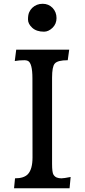

<svg xmlns="http://www.w3.org/2000/svg" viewBox="-20 -1015 457 1035"><path d="M360.8 -61 355 0H55.7L61 -53.7Q108.9 -53.7 130.4 -76.2Q155.3 -103 155.3 -166.5L154.8 -592.8Q154.8 -675.8 129.9 -687Q122.1 -690.4 111.8 -690.4Q83 -690.4 59.6 -686L67.4 -747.1H353L345.2 -690.4Q290 -690.4 274.9 -671.9Q260.7 -655.3 260.7 -596.2V-132.3Q260.7 -85.4 268.1 -73.7Q275.4 -62 286.4 -57.9Q297.4 -53.7 310.8 -53.7Q324.2 -53.7 360.8 -61ZM153.8 -972.7Q176.8 -994.6 210 -994.6Q241.7 -994.6 263.2 -972.7Q284.7 -950.2 284.7 -917.5Q284.7 -886.2 263.2 -865.2Q241.2 -844.2 217.3 -844.2Q176.8 -844.2 153.8 -865.2Q130.9 -886.2 130.9 -910.2Q130.9 -934.1 137 -948.2Q143.1 -962.4 153.8 -972.7Z"/></svg>

Font: HeadlandOne
Style: Regular
Weight: 400
Designer: Gary Lonergan
Foundry: Sorkin Type Co.
Version: Version 1.002